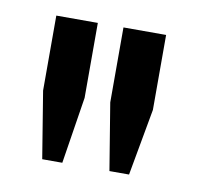

<svg xmlns="http://www.w3.org/2000/svg" viewBox="-45 -727 378 368"><g transform="rotate(10 144.0 -543.0)"><path d="M37.4 -680.7H118.2V-534.8L97.7 -404.9H58.6L37.4 -534.8ZM168.1 -680.7H251.1V-534.8L227.6 -404.9H189.4L168.1 -534.8Z"/></g></svg>

Font: Puralecka Narrow
Style: Regular
Weight: 400
Designer: Hector Gatti, Marcela Romero, Pablo Cosgaya and Nicolas Silva
Version: Version 1.004;PS 001.004;hotconv 1.0.70;makeotf.lib2.5.58329